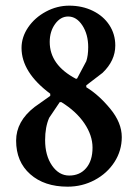

<svg xmlns="http://www.w3.org/2000/svg" viewBox="-20 -663 496 692"><path d="M38.1 -156.2Q38.1 -225.6 104.5 -277.3L161.1 -317.4V-325.2Q57.6 -402.3 57.6 -490.2Q57.6 -529.3 81.5 -564.5Q105.5 -599.6 145.5 -621.1Q185.5 -642.6 229.5 -642.6Q276.4 -642.6 314.5 -624Q352.5 -605.5 374 -572.8Q395.5 -540 395.5 -499Q395.5 -444.3 349.6 -400.4L291 -355.5V-348.6Q335.9 -321.3 377.4 -271Q418.9 -220.7 418.9 -168.9Q418.9 -120.1 392.6 -79.1Q366.2 -38.1 321.3 -14.2Q276.4 9.8 223.6 9.8Q139.6 9.8 88.9 -35.2Q38.1 -80.1 38.1 -156.2ZM257.8 -379.9 291 -442.4Q297.9 -462.9 297.9 -493.2Q297.9 -539.1 276.9 -571.3Q255.9 -603.5 225.6 -603.5Q198.2 -603.5 178.7 -576.7Q159.2 -549.8 159.2 -511.7Q159.2 -428.7 253.9 -378.9ZM313.5 -130.9Q313.5 -174.8 284.2 -218.3Q254.9 -261.7 201.2 -294.9H195.3L157.2 -238.3Q142.6 -205.1 142.6 -158.2Q142.6 -102.5 167.5 -66.4Q192.4 -30.3 229.5 -30.3Q267.6 -30.3 290.5 -57.1Q313.5 -84 313.5 -130.9Z"/></svg>

Font: Comprehension Dark
Style: Regular
Weight: 700
Designer: Alfredo Marco Pradil
Foundry: Alfredo Marco Pradil
Version: 1.0